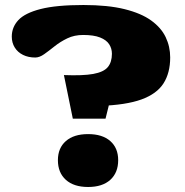

<svg xmlns="http://www.w3.org/2000/svg" viewBox="-20 -733 740 766"><path d="M313 -713Q410.5 -713 477 -696.5Q543.5 -680 583.2 -651.2Q623 -622.5 641 -584.8Q659 -547 659 -504Q659 -442 632.2 -400.2Q605.5 -358.5 544.2 -336.2Q483 -314 378 -310.5L428 -368.5L401 -259.5H270.5L235 -433.5Q310.5 -430.5 352 -438Q393.5 -445.5 410 -465.2Q426.5 -485 426.5 -518.5Q426.5 -539.5 415.5 -556.5Q404.5 -573.5 379.2 -583.5Q354 -593.5 311.5 -593.5Q276.5 -593.5 248.5 -580Q220.5 -566.5 198 -548.5Q175.5 -530.5 156.5 -517Q137.5 -503.5 120.5 -503.5Q93 -503.5 71.8 -514Q50.5 -524.5 38.8 -543.5Q27 -562.5 27 -587Q27 -624.5 53.2 -652.8Q79.5 -681 142 -697Q204.5 -713 313 -713ZM331.5 -198Q388.5 -198 420 -170.2Q451.5 -142.5 451.5 -94Q451.5 -44 420 -15.5Q388.5 13 331.5 13Q274.5 13 242.8 -15.5Q211 -44 211 -94Q211 -142.5 242.8 -170.2Q274.5 -198 331.5 -198Z"/></svg>

Font: Newsreader 9pt ExtraBold
Style: Regular
Weight: 800
Designer: Hugues Gentile
Foundry: Production Type
Version: Version 1.003